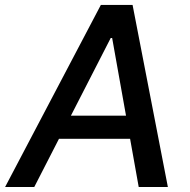

<svg xmlns="http://www.w3.org/2000/svg" viewBox="-41 -747 761 767"><path d="M513.1 0H629.6L488.6 -727.3H361.9L-20.6 0H95.9L194.6 -192.5H478.7ZM242.2 -284.8 401.3 -595.2H407L462.4 -284.8Z"/></svg>

Font: TID UI Medium
Style: Italic
Weight: 500
Italic angle: -9.39999°
Designer: The TID Project Authors
Foundry: Bakken & Bæck
Version: Version 1.001;hotconv 1.0.109;makeotfexe 2.5.65596